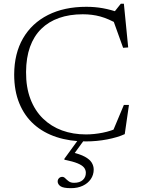

<svg xmlns="http://www.w3.org/2000/svg" viewBox="-20 -728 742 1002"><path d="M428.5 -26.5Q471 -26.5 516.2 -35.5Q561.5 -44.5 599.5 -63L562.5 -28L626.5 -180.5H653L631 -28Q594 -11 539.5 -0.5Q485 10 428 10Q344.5 10 275.5 -12.5Q206.5 -35 157 -79.2Q107.5 -123.5 80.8 -188.8Q54 -254 54 -339.5Q54.5 -449 100.2 -528Q146 -607 230.5 -649.8Q315 -692.5 430.5 -692.5Q476 -692.5 517.2 -685Q558.5 -677.5 602.5 -662H573.5L610.5 -708.5H626.5L649 -480.5L622.5 -478.5L564.5 -640L597.5 -601Q545.5 -630.5 503.2 -642Q461 -653.5 412 -653.5Q343 -653.5 288.2 -634.2Q233.5 -615 195 -577Q156.5 -539 136.5 -483Q116.5 -427 116 -352.5Q115.5 -272.5 138.8 -211.5Q162 -150.5 204.5 -109.2Q247 -68 304 -47.2Q361 -26.5 428.5 -26.5ZM350.5 254Q310 254 295.5 243.8Q281 233.5 281 219Q281 209 287.8 202Q294.5 195 305 195Q313.5 195 321 202.8Q328.5 210.5 338.8 218.2Q349 226 367 226Q396 226 412 211.5Q428 197 428 174Q428 158.5 418.5 146.5Q409 134.5 385 124.5Q361 114.5 316 105.5V100.5L394.5 -7.5H426.5L356 89.5L351 65.5Q397.5 76 423 90Q448.5 104 458.8 121Q469 138 469 157Q469 184.5 453.8 206.8Q438.5 229 411.8 241.5Q385 254 350.5 254Z"/></svg>

Font: Newsreader 14pt Light
Style: Regular
Weight: 300
Designer: Hugues Gentile
Foundry: Production Type
Version: Version 1.003